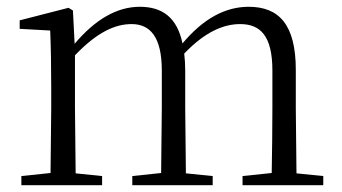

<svg xmlns="http://www.w3.org/2000/svg" viewBox="-20 -546 1007 566"><path d="M779 0H933V-27L854 -35L852 -227V-340C852 -474 802 -526 713 -526C645 -526 580 -492 518 -418C502 -495 458 -526 392 -526C325 -526 261 -489 200 -417L195 -515L182 -523L38 -486V-461L128 -456C130 -406 131 -354 131 -286V-227L129 -36L43 -27V0H281V-27L203 -35L201 -227V-383C267 -452 320 -475 368 -475C422 -475 457 -438 457 -338V-227L455 -36L370 -27V0H607V-27L528 -35L526 -227V-338C526 -356 525 -373 523 -388C587 -455 642 -475 688 -475C747 -475 783 -441 783 -338V-227C783 -172 782 -91 781 -36L695 -27V0Z"/></svg>

Font: Noto Serif JP Light
Style: Regular
Weight: 300
Designer: Ryoko NISHIZUKA 西塚涼子 (kana & ideographs); Frank Grießhammer (Latin, Greek & Cyrillic); Wenlong ZHANG 张文龙 (bopomofo); San
Foundry: Adobe
Version: Version 2.001;hotconv 1.1.0;makeotfexe 2.6.0